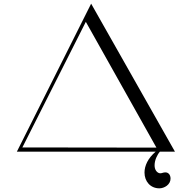

<svg xmlns="http://www.w3.org/2000/svg" viewBox="-20 -827 1051 1047"><path d="M882 113C869 113 864 118 854 118C846 118 837 113 831 104C825 95 823 85 823 74C823 47 837 17 852 0H934L477 -807L72 0H829C787 35 768 77 768 114C768 162 800 200 849 200C876 200 910 180 910 147C910 126 898 113 882 113ZM448 -708 833 -22 102 -23Z"/></svg>

Font: Cantique Normal
Style: Regular
Weight: 400
Designer: Sébastien Hayez
Foundry: Sébastien Hayez & Ariel Martín Pérez
Version: Version 1.000;hotconv 1.0.109;makeotfexe 2.5.65596